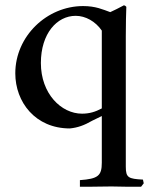

<svg xmlns="http://www.w3.org/2000/svg" viewBox="-20 -476 577 728"><path d="M525 219 522 205C467 202 457 198 457 156V-339C457 -390 458 -421 459 -450C457 -453 454 -455 450 -456C429 -445 416 -438 398 -430C370 -440 343 -453 295 -453C158 -453 38 -339 38 -198C38 -89 114 11 245 11C274 8 298 0 331 -19L366 -36V141C366 191 351 202 283 207V232H323C352 232 368 231 403 231C423 231 442 232 460 232H515ZM366 -65C342 -52 319 -45 291 -45C212 -45 135 -121 135 -237C135 -349 196 -416 267 -416C304 -416 342 -395 366 -360Z"/></svg>

Font: Sibila
Style: Regular
Weight: 400
Designer: Stefan Peev
Foundry: Context Ltd
Version: Version 1.000